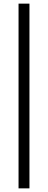

<svg xmlns="http://www.w3.org/2000/svg" viewBox="-20 -806 264 1056"><path d="M82 230V-786H142V230Z"/></svg>

Font: Strong
Style: Regular
Weight: 400
Designer: Roman Shchyukin (Gaslight Type Foundry)
Foundry: Cyreal (www.cyreal.org)
Version: Version 1.001